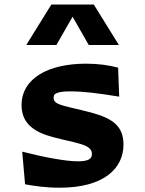

<svg xmlns="http://www.w3.org/2000/svg" viewBox="-20 -842 660 873"><path d="M371.5 -552.5C201.5 -552.5 78 -487 78 -363.5C78 -276.5 142 -239.5 221 -218.5C325.5 -190.5 398 -187 398 -142C398 -134 395.5 -127.5 392 -123.5C387.5 -118 376.5 -108.5 333.5 -108.5C278.5 -108.5 175 -128 81 -152.5L94 -4C135 3.5 187.5 11.5 251 11.5C455 11.5 541.5 -78 541.5 -185C541.5 -288 464.5 -314 352 -341C260.5 -363 224 -367.5 224 -396.5C224 -405 225 -409.5 229.5 -413.5C234 -417.5 248 -426.5 298 -426.5C358.5 -426.5 421.5 -419 522 -402.5L517 -534.5C475 -545.5 427.5 -552.5 371.5 -552.5ZM99.5 -637.5H236.5L310 -766L383.5 -637.5H520.5L406.5 -821.5H213.5Z"/></svg>

Font: Monaspace Argon ExtraBold
Style: Bold
Weight: 800
Designer: Riley Cran & the Lettermatic Team
Foundry: Lettermatic
Version: Version 1.000 (Monaspace Argon)